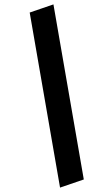

<svg xmlns="http://www.w3.org/2000/svg" viewBox="-20 -767 424 873"><path d="M223 -747 361 49 253 86 115 -710Z"/></svg>

Font: Unageo
Style: SemiBold-Italic
Weight: 600
Designer: Richard Sepsi
Foundry: Richard Sepsi
Version: Version 2.000